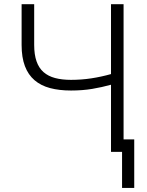

<svg xmlns="http://www.w3.org/2000/svg" viewBox="-20 -731 706 924"><path d="M574.7 -710.9V0H514.2V-323.2Q470.2 -311 423.6 -303.2Q377 -295.4 321.8 -295.4Q265.1 -295.4 220.9 -307.1Q176.8 -318.8 146.2 -345Q115.7 -371.1 99.9 -412.8Q84 -454.6 84 -514.6V-710.9H144.5V-514.6Q144.5 -468.3 155.8 -436Q167 -403.8 189.5 -384Q211.9 -364.3 245.1 -355.5Q278.3 -346.7 321.8 -346.7Q372.1 -346.7 419.7 -354Q467.3 -361.3 514.2 -374.5V-710.9ZM626 173.3H567.4V-60.1H626Z"/></svg>

Font: Melbourne
Style: Light
Weight: 300
Designer: Google
Version: Version 2.000980; 2014